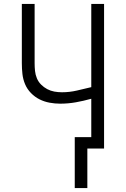

<svg xmlns="http://www.w3.org/2000/svg" viewBox="-20 -755 640 976"><path d="M360 201V-58H444V-253Q405 -242 365.5 -235Q326 -228 286 -228Q259 -228 232 -233Q205 -238 181 -250Q157 -262 137.5 -282Q118 -302 107.5 -327Q97 -352 94 -379Q91 -406 91 -433V-735H156V-433Q156 -414 158 -394.5Q160 -375 167.5 -357Q175 -339 189 -325Q203 -311 220 -302Q237 -293 256 -289.5Q275 -286 295 -286Q333 -286 370 -294.5Q407 -303 444 -312V-735H509V0H424V201Z"/></svg>

Font: Iosevka Aile Custom Light
Style: Regular
Weight: 300
Designer: Belleve Invis
Foundry: Belleve Invis
Version: Version 17.0.2; ttfautohint (v1.8.3)